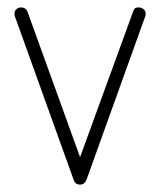

<svg xmlns="http://www.w3.org/2000/svg" viewBox="-20 -492 432 518"><path d="M354 -472Q361 -472 367 -467.5Q373 -463 373 -455Q373 -451 371.5 -446.5Q370 -442 369 -440L213 -6Q208 6 196 6Q183 6 179 -6L23 -440Q22 -442 20.5 -446.5Q19 -451 19 -454Q19 -462 24 -467Q29 -472 37 -472Q49 -472 54 -461L196 -68L337 -455Q339 -461 341.5 -466.5Q344 -472 354 -472Z"/></svg>

Font: AkaAcidDosis
Style: ExtraLight
Weight: 250
Designer: Edgar Tolentino, Pablo Impallari, Igino Marini, Aka-Acid
Foundry: Edgar Tolentino, Pablo Impallari, Igino Marini, Aka-Acid
Version: Version 1.007